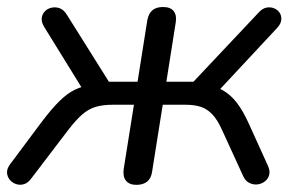

<svg xmlns="http://www.w3.org/2000/svg" viewBox="-29 -513 834 540"><path d="M354.7 6.9Q334.9 6.9 325.4 -4.7Q316 -16.4 318.9 -37.7L347.7 -218.4H288Q260.2 -218.4 240 -212.4Q219.8 -206.3 202.1 -190.9Q184.4 -175.5 162.7 -147.2L58.9 -11Q49.7 1.7 38.3 5Q26.9 8.4 16.2 4.7Q5.6 1.1 -1.5 -7.4Q-8.5 -15.9 -9.2 -27.1Q-9.9 -38.3 -1.1 -50.4L87.2 -168.7Q116.1 -207.1 138.4 -228.9Q160.7 -250.7 181.9 -260.8Q203 -271 227.5 -274L210.7 -250.4L94.6 -438.4Q86.8 -452 88.5 -463.1Q90.2 -474.3 97.9 -481.9Q105.6 -489.4 117 -491.6Q128.4 -493.8 139.6 -489.5Q150.8 -485.1 159.1 -471.5L277.3 -283.1H357.9L385.2 -455.4Q388.7 -474.9 399.6 -484.1Q410.5 -493.3 429.4 -493.3Q450.3 -493.3 459.4 -481.9Q468.6 -470.4 465.2 -449.6L438.9 -283.1H515L699.4 -478.7Q709.2 -489.4 720.6 -491.6Q732 -493.8 742 -489.6Q752 -485.5 757.5 -477Q763.1 -468.5 762.1 -457.3Q761.1 -446.1 750.9 -434.9L578.9 -250.4L544 -273.7Q575.7 -271.7 598 -258.9Q620.3 -246.2 637.6 -223.3Q654.9 -200.5 670.5 -165.9L724.5 -46.9Q731.3 -31.9 727.9 -20.5Q724.5 -9 715.3 -2.3Q706.1 4.5 694.4 5.7Q682.8 6.9 671.6 1.1Q660.5 -4.7 654.7 -18.3L595.6 -147.2Q583 -175.5 568.6 -190.9Q554.2 -206.3 536.2 -212.4Q518.3 -218.4 493.5 -218.4H428.7L398.9 -30.9Q396.5 -12 385.1 -2.5Q373.7 6.9 354.7 6.9Z"/></svg>

Font: Nunito ExtraLight
Style: Italic
Weight: 200
Italic angle: -9°
Designer: Vernon Adams
Foundry: Vernon Adams
Version: Version 3.602